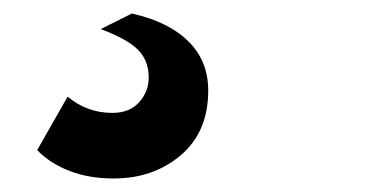

<svg xmlns="http://www.w3.org/2000/svg" viewBox="-20 -49 540 284"><path d="M129 -6 175 -29Q229 -17 258.5 12Q288 41 288 85Q288 146 247.5 180.5Q207 215 148 215Q111 215 82 203.5Q53 192 35 173L80 94Q109 118 146 118Q172 118 186 102Q200 86 200 66Q200 41 184.5 25Q169 9 129 -6Z"/></svg>

Font: Prodigy Sans
Style: Bold Italic
Weight: 700
Italic angle: -13°
Designer: Wei Huang
Foundry: Wei Huang
Version: Version 1.003; ttfautohint (v1.8.3)